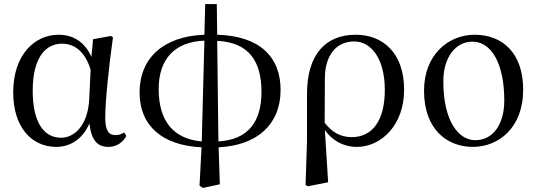

<svg xmlns="http://www.w3.org/2000/svg" viewBox="-20 -708 2641 945"><path d="M257 15C319 15 384 -17 420 -100C430 -16 460 15 514 15C554 15 586 -8 602 -39L591 -56C578 -48 567 -43 548 -43C515 -43 498 -65 498 -129C498 -211 516 -383 536 -524L526 -531L438 -515L430 -428C397 -502 340 -537 268 -537C152 -537 45 -440 45 -253C45 -84 134 15 257 15ZM426 -365 419 -217C411 -84 341 -30 281 -30C195 -30 141 -107 141 -261C141 -430 208 -493 285 -493C342 -493 397 -460 426 -365Z M973 -12C835 -24 761 -110 761 -270C761 -417 839 -502 986 -508ZM962 206 979 217 1062 199 1056 17C1247 8 1361 -97 1361 -265C1361 -427 1260 -531 1049 -537L1047 -688H990L986 -537C788 -530 667 -425 667 -253C667 -86 782 8 972 17ZM1049 -507C1206 -499 1267 -406 1267 -255C1267 -108 1200 -20 1055 -12Z M1484 202 1495 209 1595 189 1579 -68C1615 -16 1671 15 1736 15C1857 15 1969 -93 1969 -266C1969 -448 1864 -537 1731 -537C1584 -537 1491 -442 1491 -245V-13ZM1578 -104 1579 -325C1580 -436 1635 -504 1723 -504C1806 -504 1874 -421 1874 -265C1874 -112 1811 -33 1711 -33C1654 -33 1611 -60 1578 -104Z M2307 15C2432 15 2555 -77 2555 -267C2555 -444 2456 -537 2316 -537C2190 -537 2067 -442 2067 -261C2067 -72 2180 15 2307 15ZM2319 -18C2238 -18 2162 -110 2162 -308C2162 -424 2221 -503 2305 -503C2400 -503 2462 -393 2462 -213C2462 -102 2411 -18 2319 -18Z"/></svg>

Font: Source Han Serif CN Medium
Style: Regular
Weight: 500
Designer: Ryoko NISHIZUKA 西塚涼子 (kana & ideographs); Frank Grießhammer (Latin, Greek & Cyrillic); Wenlong ZHANG 张文龙 (bopomofo); San
Foundry: Adobe
Version: Version 2.002;hotconv 1.1.0;makeotfexe 2.6.0